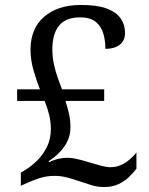

<svg xmlns="http://www.w3.org/2000/svg" viewBox="-20 -744 599 774"><path d="M399 10Q374 10 349 2.5Q324 -5 298 -14Q275 -22 250.5 -28.5Q226 -35 200 -35Q167 -35 138 -25.5Q109 -16 77 -1L64 5V-48L82 -59Q107 -74 130.5 -97.5Q154 -121 169.5 -152.5Q185 -184 185 -224Q185 -253 178 -281.5Q171 -310 160 -337H49V-384H141Q128 -416 115.5 -459Q103 -502 103 -543Q103 -629 158 -676.5Q213 -724 307 -724Q372 -724 410.5 -709.5Q449 -695 466.5 -669.5Q484 -644 484 -612Q484 -580 462.5 -563.5Q441 -547 405 -547Q405 -578 397 -607Q389 -636 367 -655Q345 -674 303 -674Q245 -674 218 -640.5Q191 -607 191 -545Q191 -514 197.5 -484.5Q204 -455 213 -429.5Q222 -404 230 -384H400V-337H244Q252 -312 258 -286Q264 -260 264 -230Q264 -202 253 -177.5Q242 -153 222.5 -132.5Q203 -112 176 -94L178 -90Q198 -100 216.5 -104Q235 -108 251 -108Q265 -108 280.5 -105Q296 -102 312.5 -97.5Q329 -93 345 -88Q368 -81 389 -75.5Q410 -70 425 -70Q448 -70 467 -78.5Q486 -87 502 -100.5Q518 -114 530 -129V-64Q518 -48 500 -30.5Q482 -13 457.5 -1.5Q433 10 399 10Z"/></svg>

Font: Noto Serif Myanmar
Style: Regular
Weight: 400
Designer: Ben Mitchell and the Monotype Design Team
Foundry: Monotype Imaging Inc.
Version: Version 2.106